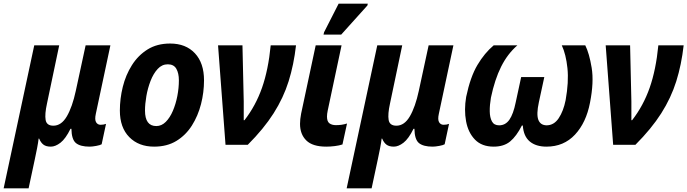

<svg xmlns="http://www.w3.org/2000/svg" viewBox="-62 -795 3773 1054"><path d="M-42 239 126 -546H263L196 -227Q183 -168 188.5 -136.5Q194 -105 231 -105Q275 -105 305 -156.5Q335 -208 354 -296L408 -546H544L464 -170Q457 -138 465.5 -124Q474 -110 490 -110Q507 -110 520 -115L496 -3Q488 2 466 6Q444 10 430 10Q379 10 355 -9.5Q331 -29 330 -88H325Q298 -33 270 -11.5Q242 10 217 10Q191 10 176.5 -1Q162 -12 153 -34H150Q148 -15 141.5 19Q135 53 129 80L95 239Z M784 10Q699 10 647.5 -42.5Q596 -95 596 -188Q596 -253 612 -318Q628 -383 662 -437Q696 -491 748 -523.5Q800 -556 872 -556Q958 -556 1008 -502.5Q1058 -449 1058 -354Q1058 -288 1041.5 -223.5Q1025 -159 991.5 -106Q958 -53 906.5 -21.5Q855 10 784 10ZM796 -103Q825 -103 848 -126Q871 -149 887 -186.5Q903 -224 911.5 -268Q920 -312 920 -354Q920 -393 906 -417.5Q892 -442 859 -442Q827 -442 803.5 -416.5Q780 -391 764.5 -351Q749 -311 741.5 -267.5Q734 -224 734 -188Q734 -103 796 -103Z M1176 0 1135 -546H1269L1276 -238Q1276 -214 1276 -184.5Q1276 -155 1276 -135H1280Q1342 -215 1376.5 -313.5Q1411 -412 1424 -546H1563Q1551 -440 1522.5 -349Q1494 -258 1440 -173Q1386 -88 1298 0Z M1729 10Q1654 10 1619.5 -24Q1585 -58 1585 -115Q1585 -140 1591 -171L1671 -546H1813L1737 -188Q1733 -169 1733 -155Q1733 -128 1746.5 -118Q1760 -108 1782 -108Q1798 -108 1812.5 -110Q1827 -112 1843 -117L1818 -2Q1800 4 1775.5 7Q1751 10 1729 10ZM1714 -605 1717 -618 1797 -775H1957L1955 -765L1811 -605Z M1841 239 2009 -546H2146L2079 -227Q2066 -168 2071.5 -136.5Q2077 -105 2114 -105Q2158 -105 2188 -156.5Q2218 -208 2237 -296L2291 -546H2427L2347 -170Q2340 -138 2348.5 -124Q2357 -110 2373 -110Q2390 -110 2403 -115L2379 -3Q2371 2 2349 6Q2327 10 2313 10Q2262 10 2238 -9.5Q2214 -29 2213 -88H2208Q2181 -33 2153 -11.5Q2125 10 2100 10Q2074 10 2059.5 -1Q2045 -12 2036 -34H2033Q2031 -15 2024.5 19Q2018 53 2012 80L1978 239Z M2648 10Q2583 10 2545.5 -28.5Q2508 -67 2496.5 -129.5Q2485 -192 2497 -263Q2520 -373 2559 -438.5Q2598 -504 2648 -546H2778Q2724 -499 2689 -429Q2654 -359 2633 -259Q2626 -218 2626.5 -184Q2627 -150 2638.5 -128.5Q2650 -107 2678 -107Q2713 -107 2734.5 -138Q2756 -169 2769 -233L2799 -372H2926L2896 -233Q2882 -168 2893 -138Q2904 -108 2938 -107Q2979 -107 3005 -146Q3031 -185 3043 -245Q3061 -345 3053 -421Q3045 -497 3022 -546H3151Q3173 -502 3186 -423Q3199 -344 3177 -232Q3156 -122 3094.5 -56Q3033 10 2938 10Q2880 10 2846 -18.5Q2812 -47 2808 -106H2803Q2773 -47 2738.5 -18.5Q2704 10 2648 10Z M3304 0 3263 -546H3397L3404 -238Q3404 -214 3404 -184.5Q3404 -155 3404 -135H3408Q3470 -215 3504.5 -313.5Q3539 -412 3552 -546H3691Q3679 -440 3650.5 -349Q3622 -258 3568 -173Q3514 -88 3426 0Z"/></svg>

Font: Noto Sans SemiCondensed
Style: Bold Italic
Weight: 700
Width: 4
Italic angle: -12°
Designer: Monotype Design Team
Foundry: Monotype Imaging Inc.
Version: Version 2.013; ttfautohint (v1.8.4.7-5d5b)